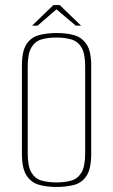

<svg xmlns="http://www.w3.org/2000/svg" viewBox="-20 -730 449 762"><path d="M203 12Q164 12 133.5 3Q103 -6 85 -34Q67 -62 67 -120V-469Q67 -527 85 -554.5Q103 -582 134.5 -590.5Q166 -599 205 -599Q245 -599 275.5 -590Q306 -581 324 -553.5Q342 -526 342 -469V-120Q342 -61 324 -33Q306 -5 275 3.5Q244 12 203 12ZM204 -6Q238 -6 263.5 -13.5Q289 -21 303.5 -45.5Q318 -70 318 -121V-466Q318 -517 303.5 -541.5Q289 -566 263 -573.5Q237 -581 204 -581Q170 -581 144.5 -573.5Q119 -566 104.5 -541.5Q90 -517 90 -466V-121Q90 -70 104.5 -45.5Q119 -21 144.5 -13.5Q170 -6 204 -6ZM107 -628 192 -710H217L302 -628H281L204 -693L129 -628Z"/></svg>

Font: Alumni Sans Thin Thin
Style: Regular
Weight: 250
Version: Version 1.018